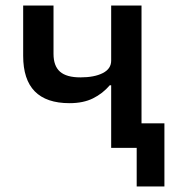

<svg xmlns="http://www.w3.org/2000/svg" viewBox="-20 -536 640 696"><path d="M475.5 140V0H383V-227H378Q352.5 -197 317.2 -179.5Q282 -162 232 -162Q64 -162 64 -333.5V-516H174V-340.5Q174 -297 197.5 -276.2Q221 -255.5 271.5 -255.5Q322 -255.5 352.5 -271Q383 -286.5 383 -316V-516H493V-89H576V140Z"/></svg>

Font: Lilex Medium
Style: Regular
Weight: 500
Designer: Mike Abbink, Paul van der Laan, Pieter van Rosmalen, Mikhael Khrustik
Foundry: Mikhael Khrustik
Version: Version 1.100